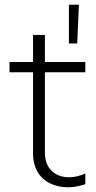

<svg xmlns="http://www.w3.org/2000/svg" viewBox="-20 -783 402 808"><path d="M339 -8V-53C318 -43 294 -37 271 -37C218 -37 169 -67 169 -141V-479H339V-522H169V-636H119V-522H20V-479H119V-137C119 -36 192 5 266 5C291 5 316 0 339 -8ZM270 -600H305L312 -763H270Z"/></svg>

Font: Chess Sans Light
Style: Regular
Weight: 300
Designer: Wolf Bōese
Foundry: Wolf Bōese
Version: Version 7.223;Glyphs 3.3 (3306)